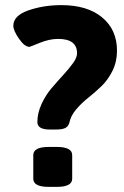

<svg xmlns="http://www.w3.org/2000/svg" viewBox="-20 -728 485 750"><path d="M262 -122V-30Q262 2 202 2H170Q110 2 110 -30V-122Q110 -154 170 -154H202Q262 -154 262 -122ZM437 -530Q437 -487 419.5 -451.5Q402 -416 376.5 -391.5Q351 -367 324.5 -346Q298 -325 277 -300Q256 -275 251 -249Q247 -234 235 -228Q223 -222 198 -222H175Q126 -222 126 -251Q126 -286 142 -321Q158 -356 181 -383Q204 -410 226.5 -434.5Q249 -459 265 -481Q281 -503 281 -520Q281 -576 207 -576Q173 -576 135 -560.5Q97 -545 95 -545Q76 -545 54 -577Q32 -609 32 -627Q32 -667 91 -687.5Q150 -708 220 -708Q321 -708 379 -660Q437 -612 437 -530Z"/></svg>

Font: mmAsap
Style: Bold
Weight: 700
Designer: Pablo Cosgaya
Foundry: Omnibus-Type
Version: Version 1.001